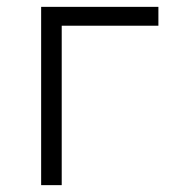

<svg xmlns="http://www.w3.org/2000/svg" viewBox="-20 -540 540 560"><path d="M100 0V-520H442V-465H160V0Z"/></svg>

Font: Iosevka SS18 Light
Style: Regular
Weight: 300
Monospace: yes
Designer: Belleve Invis
Foundry: Belleve Invis
Version: Version 25.1.1; ttfautohint (v1.8.4)